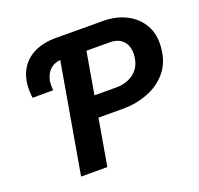

<svg xmlns="http://www.w3.org/2000/svg" viewBox="-124 -847 1019 983"><g transform="rotate(-20 385.5 -355.5)"><path d="M361.3 -596.2 268.1 -597.7Q240.2 -597.2 219.7 -585.7Q199.2 -574.2 187.3 -553.5Q175.3 -532.7 171.9 -505.9Q170.9 -495.1 171.4 -484.9Q171.9 -474.6 172.4 -464.4L60.5 -463.9Q58.1 -481 57.4 -497.8Q56.6 -514.6 58.1 -532.2Q63.5 -592.3 93 -632.3Q122.6 -672.4 169.4 -691.9Q216.3 -711.4 273.9 -711.4L381.8 -710.9ZM476.6 -252.9 293 -253.4 313 -367.7 481 -367.2Q517.6 -367.2 547.6 -379.9Q577.6 -392.6 597.7 -417.7Q617.7 -442.9 622.6 -480.5Q627 -512.2 618.7 -537.8Q610.4 -563.5 589.6 -578.9Q568.8 -594.2 535.6 -595.7L401.9 -596.2L298.8 0H155.8L279.3 -710.9L540 -710.4Q607.4 -709 660.9 -681.4Q714.4 -653.8 743.7 -603Q772.9 -552.2 766.6 -481Q760.3 -403.3 718.3 -352.8Q676.3 -302.2 612.3 -277.6Q548.3 -252.9 476.6 -252.9Z"/></g></svg>

Font: Roboto
Style: Bold Italic
Weight: 700
Italic angle: -12°
Designer: Christian Robertson
Foundry: Google
Version: Version 3.0